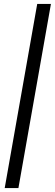

<svg xmlns="http://www.w3.org/2000/svg" viewBox="-20 -820 280 980"><path d="M170 -800H240L74 140H4Z"/></svg>

Font: Niramit Light
Style: Italic
Weight: 300
Italic angle: -10°
Designer: Katatrad Aksorn Co.,Ltd.
Foundry: Cadson Demak Co.,Ltd.
Version: Version 1.000; ttfautohint (v1.6)